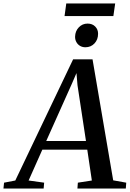

<svg xmlns="http://www.w3.org/2000/svg" viewBox="-89 -1091 752 1111"><path d="M-69 0 -65.5 -34 -0.5 -46.5 334 -747.5H446.5L566 -47.5L641.5 -34L639 0H359L361.5 -34L442.5 -46.5L416 -225H156L76.5 -46.5L166.5 -34L163.5 0ZM178.5 -275H408.5L359.5 -597.5L353.5 -668L326.5 -605.5ZM405 -817.5Q388 -817.5 374.2 -825.5Q360.5 -833.5 352.8 -847.8Q345 -862 345.5 -879.5Q346.5 -911.5 367.2 -933Q388 -954.5 417.5 -954.5Q445.5 -954.5 462.2 -937.2Q479 -920 478.5 -895Q478.5 -862 457.8 -839.8Q437 -817.5 405 -817.5ZM294.5 -1071H577.5L567 -998H284.5Z"/></svg>

Font: Merriweather 60pt Medium
Style: Italic
Weight: 500
Italic angle: -7.8°
Version: Version 2.101